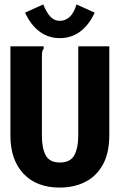

<svg xmlns="http://www.w3.org/2000/svg" viewBox="-20 -832 540 866"><path d="M249 14Q145 14 86 -48.5Q27 -111 27 -220V-623H177V-612Q172 -606 170.5 -599Q169 -592 169 -575V-219Q169 -163 186.5 -131Q204 -99 250 -99Q297 -99 315 -131.5Q333 -164 333 -222V-623H473V-223Q473 -142 444 -89.5Q415 -37 364.5 -11.5Q314 14 249 14ZM325 -812 407 -775Q382 -720 342 -690Q302 -660 250 -660Q198 -660 158 -690Q118 -720 93 -775L175 -812Q190 -775 207.5 -756.5Q225 -738 250 -738Q275 -738 294.5 -756Q314 -774 325 -812Z"/></svg>

Font: Inconsolata Black
Style: Regular
Weight: 900
Monospace: yes
Designer: Raph Levien, Cyreal, Brenton Simpson
Foundry: Raph Levien, Cyreal, Google
Version: Version 3.001; ttfautohint (v1.8.2.53-6de2)